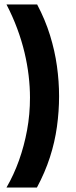

<svg xmlns="http://www.w3.org/2000/svg" viewBox="-20 -721 341 858"><path d="M9 -701H146Q182 -633 203.5 -563.5Q225 -494 234.5 -425.5Q244 -357 244 -291Q244 -224 234.5 -155Q225 -86 203 -18Q181 50 145 117H9Q42 60 65 -4.5Q88 -69 101 -139.5Q114 -210 114 -285Q114 -332 108 -383Q102 -434 89.5 -486.5Q77 -539 57 -593Q37 -647 9 -701Z"/></svg>

Font: Bricolage Grotesque SemiBold
Style: Regular
Weight: 600
Designer: Mathieu Triay
Foundry: Atelier Triay
Version: Version 1.000;gftools[0.9.30]